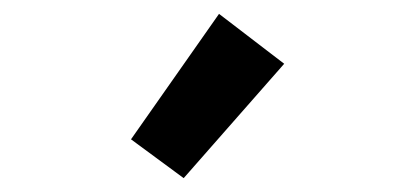

<svg xmlns="http://www.w3.org/2000/svg" viewBox="-20 -839 600 277"><path d="M245 -582 169 -638 296 -819 390 -747Z"/></svg>

Font: Ubuntu Sans Mono
Style: Regular
Weight: 400
Monospace: yes
Designer: Dalton Maag Ltd
Foundry: Dalton Maag Ltd
Version: Version 1.006